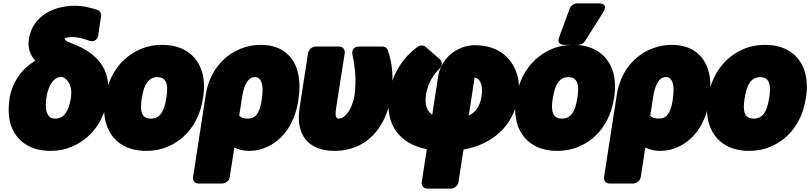

<svg xmlns="http://www.w3.org/2000/svg" viewBox="-20 -840 4769 1130"><path d="M36 -259 35 -249C29 -208 30 -170 36 -134C58 -28 139 48 278 48C321 48 361 41 401 24C509 -20 591 -120 612 -256L613 -266C640 -441 540 -532 409 -582C389 -589 359 -601 361 -613C361 -616 380 -622 403 -622C440 -622 472 -612 503 -601C554 -583 559 -637 559 -637L575 -746C577 -760 569 -777 553 -782C515 -793 477 -806 419 -806C299 -806 172 -749 150 -610C141 -555 160 -513 188 -483C115 -440 52 -363 36 -259ZM253 -262 254 -272C257 -291 261 -305 267 -320C285 -363 307 -386 342 -388C351 -386 357 -383 366 -376C389 -357 405 -320 398 -272L397 -262C385 -184 354 -142 307 -142C293 -142 284 -144 277 -148C255 -163 243 -200 253 -262Z M600 -269 598 -259C591 -217 591 -178 598 -140C618 -32 699 48 840 48C884 48 925 41 965 24C1075 -21 1153 -122 1174 -259L1176 -269C1183 -312 1182 -351 1176 -388C1156 -496 1076 -576 935 -576C891 -576 850 -569 810 -552C701 -507 621 -406 600 -269ZM960 -269 958 -259C946 -179 918 -142 869 -142C817 -142 801 -178 814 -259L816 -269C828 -348 857 -386 906 -386C956 -386 972 -348 960 -269Z M1448 48C1486 48 1523 39 1556 23C1657 -25 1717 -127 1736 -250L1737 -260C1744 -304 1744 -345 1739 -383C1724 -491 1655 -576 1514 -576C1473 -576 1433 -568 1396 -553C1291 -511 1211 -414 1191 -282L1116 203C1114 219 1124 240 1147 240H1288C1304 240 1328 226 1332 203L1359 28C1383 40 1412 48 1448 48ZM1440 -142C1410 -142 1396 -149 1388 -160L1405 -270C1417 -347 1443 -386 1478 -386C1491 -386 1497 -384 1502 -380C1523 -365 1531 -324 1521 -260L1520 -250C1508 -174 1484 -142 1440 -142Z M2282 -276C2299 -383 2288 -473 2262 -545C2258 -557 2247 -566 2233 -566H2098C2039 -566 2055 -515 2055 -515C2070 -442 2079 -365 2066 -276C2060 -238 2045 -202 2028 -178C2010 -155 1993 -142 1973 -142C1961 -142 1950 -149 1958 -203L2009 -528C2011 -544 2001 -566 1978 -566H1836C1820 -566 1797 -551 1793 -528L1743 -204C1719 -48 1793 48 1949 48C2142 48 2254 -95 2282 -276Z M2566 -435C2585 -454 2583 -478 2570 -490L2484 -565C2473 -575 2453 -575 2437 -564C2417 -549 2397 -532 2379 -513C2329 -459 2286 -385 2271 -291C2242 -104 2333 7 2492 38L2462 233C2460 249 2471 270 2494 270H2635C2651 270 2674 256 2678 233L2708 40C2748 33 2789 21 2822 5C2928 -44 3009 -135 3030 -273C3038 -327 3034 -375 3019 -414C2987 -504 2909 -574 2774 -574C2748 -574 2723 -569 2699 -560C2650 -541 2605 -507 2577 -449C2568 -430 2562 -412 2559 -392L2524 -165C2493 -186 2477 -221 2488 -290C2502 -354 2528 -399 2566 -435ZM2773 -383C2778 -382 2785 -380 2789 -378C2810 -365 2823 -330 2814 -273C2804 -211 2778 -179 2739 -160Z M3019 -269 3017 -259C3010 -217 3010 -178 3017 -140C3037 -32 3118 48 3259 48C3303 48 3344 41 3384 24C3494 -21 3572 -122 3593 -259L3595 -269C3602 -312 3601 -351 3595 -388C3575 -496 3495 -576 3354 -576C3310 -576 3269 -569 3229 -552C3120 -507 3040 -406 3019 -269ZM3379 -269 3377 -259C3365 -179 3337 -142 3288 -142C3236 -142 3220 -178 3233 -259L3235 -269C3247 -348 3276 -386 3325 -386C3375 -386 3391 -348 3379 -269ZM3375 -820C3358 -820 3340 -807 3333 -790L3271 -621C3255 -579 3291 -576 3301 -576H3385C3399 -576 3414 -584 3422 -597L3529 -766C3566 -825 3503 -820 3503 -820Z M3867 48C3905 48 3942 39 3975 23C4076 -25 4136 -127 4155 -250L4156 -260C4163 -304 4163 -345 4158 -383C4143 -491 4074 -576 3933 -576C3892 -576 3852 -568 3815 -553C3710 -511 3630 -414 3610 -282L3535 203C3533 219 3543 240 3566 240H3707C3723 240 3747 226 3751 203L3778 28C3802 40 3831 48 3867 48ZM3859 -142C3829 -142 3815 -149 3807 -160L3824 -270C3836 -347 3862 -386 3897 -386C3910 -386 3916 -384 3921 -380C3942 -365 3950 -324 3940 -260L3939 -250C3927 -174 3903 -142 3859 -142Z M4148 -269 4146 -259C4139 -217 4139 -178 4146 -140C4166 -32 4247 48 4388 48C4432 48 4473 41 4513 24C4623 -21 4701 -122 4722 -259L4724 -269C4731 -312 4730 -351 4724 -388C4704 -496 4624 -576 4483 -576C4439 -576 4398 -569 4358 -552C4249 -507 4169 -406 4148 -269ZM4508 -269 4506 -259C4494 -179 4466 -142 4417 -142C4365 -142 4349 -178 4362 -259L4364 -269C4376 -348 4405 -386 4454 -386C4504 -386 4520 -348 4508 -269Z"/></svg>

Font: Asimov Print
Style: EIt
Weight: 500
Designer: Google
Version: Version 2.000980; 2014